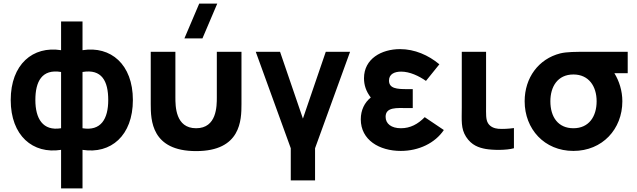

<svg xmlns="http://www.w3.org/2000/svg" viewBox="-20 -830 3564 1075"><path d="M442 225V9C600 34 724 -70 724 -270C724 -470 600 -574 442 -549V-710H322V-549C164 -574 40 -470 40 -270C40 -70 164 34 322 9V225ZM442 -427C550 -445 586 -376 586 -270C586 -164 545 -95 442 -112ZM322 -112C219 -95 178 -167 178 -270C178 -373 214 -445 322 -427Z M1012.5 -615H1113.5L1196.5 -810H1095.5ZM824 -247C824 -158 827 16 1078 16C1329 16 1332 -158 1332 -247V-540H1194V-285C1194 -236 1194 -112 1078 -112C962 -112 962 -236 962 -285V-540H824Z M1744 180V0L1940 -540H1804L1676 -166L1548 -540H1412L1608 0V180Z M2224 15C2325 15 2416 -29 2465 -102L2358 -174C2320 -135 2277 -112 2225 -112C2171 -112 2139 -137 2139 -176C2139 -232 2203 -225 2259 -225H2291V-331H2259C2203 -331 2158 -334 2158 -379C2158 -416 2190 -429 2226 -429C2274 -429 2325 -405 2365 -377L2440 -470C2379 -521 2302 -555 2220 -555C2116 -555 2018 -501 2018 -392C2018 -354.5 2029 -319 2056 -284C2021 -256 2000 -213.5 2000 -162C2000 -46 2104 15 2224 15Z M2699.5 4C2739.5 11 2815.5 12 2857.5 0V-113C2828.5 -109 2795.5 -107 2769.5 -109C2748.5 -111 2725.5 -119 2712.5 -140C2699.5 -161 2701.5 -193 2701.5 -237V-540H2565.5V-229C2565.5 -156 2559.5 -111 2589.5 -64C2620.5 -16 2661.5 -3 2699.5 4Z M3190.5 15C3352.5 15 3464.5 -107 3464.5 -263C3464.5 -322 3446.5 -377 3420 -420H3494.5V-540H3270.5C3202.5 -540 3153.5 -540 3116.5 -531C2995.5 -500 2917.5 -395 2917.5 -263C2917.5 -108 3027.5 15 3190.5 15ZM3190.5 -112C3105.5 -112 3061.5 -174 3061.5 -263C3061.5 -344 3101.5 -413 3190.5 -413C3276.5 -413 3320.5 -347 3320.5 -263C3320.5 -178 3277.5 -112 3190.5 -112Z"/></svg>

Font: Manrope ExtraBold
Style: Regular
Weight: 800
Designer: Mikhail Sharanda
Foundry: Mikhail Sharanda
Version: Version 4.505